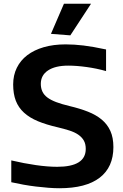

<svg xmlns="http://www.w3.org/2000/svg" viewBox="-20 -989 655 1021"><path d="M296 12Q269 12 237 9.5Q205 7 171.5 3Q138 -1 104.5 -7Q71 -13 40 -20V-136Q108 -120 171 -111Q234 -102 284 -102Q436 -102 436 -197Q436 -224 425.5 -242Q415 -260 396 -273Q377 -286 349 -295Q321 -304 287 -312Q226 -326 181.5 -344.5Q137 -363 107.5 -390Q78 -417 64 -453.5Q50 -490 50 -540Q50 -589 69.5 -628.5Q89 -668 125 -695.5Q161 -723 212.5 -738Q264 -753 329 -753Q375 -753 424.5 -747Q474 -741 544 -726V-611Q495 -625 441 -632.5Q387 -640 343 -640Q274 -640 235.5 -614.5Q197 -589 197 -543Q197 -520 205.5 -502Q214 -484 232 -470.5Q250 -457 279 -446Q308 -435 350 -425Q405 -412 448 -395Q491 -378 521 -353Q551 -328 567 -292.5Q583 -257 583 -207Q583 -100 510 -44Q437 12 296 12ZM251 -809 320 -969H464L354 -801Z"/></svg>

Font: Encode Sans Normal
Style: SemiBold
Weight: 600
Designer: Pablo Impallari, Andres Torresi
Foundry: Pablo Impallari, Andres Torresi
Version: Version 1.000; ttfautohint (v1.00) -l 8 -r 50 -G 200 -x 14 -